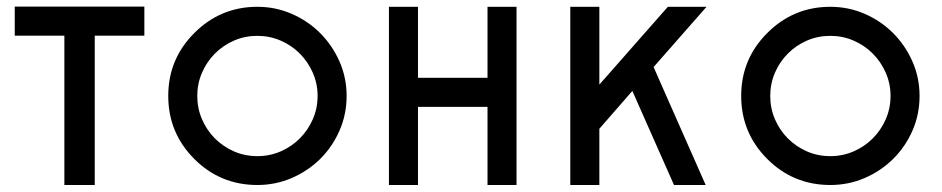

<svg xmlns="http://www.w3.org/2000/svg" viewBox="-20 -542 2772 565"><path d="M404.8 -522.5V-437H258.8V2.4H169.4V-437H23.4V-522.5Z M737.3 2.4Q628.4 2.4 551.8 -74.2Q475.1 -150.9 475.1 -259.8Q475.1 -368.2 551.8 -444.8Q628.9 -522 737.3 -522Q791 -522 838.6 -501.2Q886.2 -480.5 922.1 -444.6Q958 -408.7 979 -361.1Q1000 -313.5 1000 -259.8Q1000 -205.6 979.2 -158Q958.5 -110.4 922.6 -74.7Q886.7 -39.1 838.9 -18.3Q791 2.4 737.3 2.4ZM737.3 -82.5Q773.4 -82.5 805.7 -96.4Q837.9 -110.4 862.1 -134.5Q886.2 -158.7 900.4 -190.9Q914.6 -223.1 914.6 -259.8Q914.6 -295.9 900.4 -328.1Q886.2 -360.4 862.1 -384.5Q837.9 -408.7 805.7 -422.6Q773.4 -436.5 737.3 -436.5Q700.7 -436.5 668.7 -422.6Q636.7 -408.7 612.5 -384.5Q588.4 -360.4 574.5 -328.1Q560.5 -295.9 560.5 -259.8Q560.5 -223.1 574.5 -190.9Q588.4 -158.7 612.5 -134.5Q636.7 -110.4 668.7 -96.4Q700.7 -82.5 737.3 -82.5Z M1210 2.4H1124.5V-522H1210V-313H1414.6V-522H1500V2.4H1414.6V-227.5H1210Z M1658.2 2.4V-522H1743.7V-293L1945.3 -522H2059.1L1903.3 -344.7L2056.6 2.4H1963.4L1840.8 -274.4L1743.7 -163.1V2.4Z M2423.3 2.4Q2314.5 2.4 2237.8 -74.2Q2161.1 -150.9 2161.1 -259.8Q2161.1 -368.2 2237.8 -444.8Q2314.9 -522 2423.3 -522Q2477.1 -522 2524.7 -501.2Q2572.3 -480.5 2608.2 -444.6Q2644 -408.7 2665 -361.1Q2686 -313.5 2686 -259.8Q2686 -205.6 2665.3 -158Q2644.5 -110.4 2608.6 -74.7Q2572.8 -39.1 2524.9 -18.3Q2477.1 2.4 2423.3 2.4ZM2423.3 -82.5Q2459.5 -82.5 2491.7 -96.4Q2523.9 -110.4 2548.1 -134.5Q2572.3 -158.7 2586.4 -190.9Q2600.6 -223.1 2600.6 -259.8Q2600.6 -295.9 2586.4 -328.1Q2572.3 -360.4 2548.1 -384.5Q2523.9 -408.7 2491.7 -422.6Q2459.5 -436.5 2423.3 -436.5Q2386.7 -436.5 2354.7 -422.6Q2322.8 -408.7 2298.6 -384.5Q2274.4 -360.4 2260.5 -328.1Q2246.6 -295.9 2246.6 -259.8Q2246.6 -223.1 2260.5 -190.9Q2274.4 -158.7 2298.6 -134.5Q2322.8 -110.4 2354.7 -96.4Q2386.7 -82.5 2423.3 -82.5Z"/></svg>

Font: Proletarsk
Style: Regular
Weight: 400
Designer: Peter Wiegel, original typeface by Carl Albert Fahrenwaldt 1901
Foundry: Peter Wiegel
Version: Version 1.000 2010 initial release